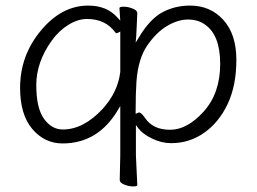

<svg xmlns="http://www.w3.org/2000/svg" viewBox="-20 -501 920 688"><path d="M411 -388Q401 -382 398 -382Q395 -382 393 -385Q358 -433 292 -433Q259 -433 225 -412Q191 -391 165 -355Q110 -278 110 -196Q110 -114 137.5 -75.5Q165 -37 205 -37Q279 -37 347 -110Q402 -170 411 -243V-244ZM402 -106Q331 13 204 13Q140 13 96 -38.5Q52 -90 52 -186Q52 -302 126.5 -391.5Q201 -481 296 -481Q363 -481 401 -438L411 -427L410 -441Q409 -457 408 -472Q408 -477 423 -477Q438 -477 455 -470.5Q472 -464 472 -454Q472 -448 471 -432Q470 -416 469.5 -398.5Q469 -381 468 -369L466 -348L477 -366Q517 -433 562 -457Q607 -481 661 -481Q734 -481 780.5 -429.5Q827 -378 827 -286.5Q827 -195 796 -129Q765 -63 712 -25.5Q659 12 593 12Q559 12 525 -4.5Q491 -21 476 -41L467 -53V56L472 162Q472 167 457 167Q442 167 425.5 160.5Q409 154 409 144L411 55V-121ZM466 -93Q476 -98 478 -98Q486 -98 500 -78Q528 -36 589.5 -36Q651 -36 710 -101.5Q769 -167 769 -272Q769 -377 713 -414Q689 -431 653.5 -431Q618 -431 579.5 -408.5Q541 -386 508 -338.5Q475 -291 469 -209Q466 -167 466 -101Z"/></svg>

Font: LXGW WenKai Lite Light
Style: Regular
Weight: 300
Designer: LXGW / Fontworks Inc.
Foundry: LXGW / Fontworks Inc.
Version: Version 1.511; March 25, 2025